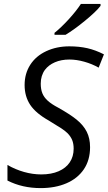

<svg xmlns="http://www.w3.org/2000/svg" viewBox="-20 -964 558 994"><path d="M18.6 -29.3V-109.9Q59.6 -86.4 104.5 -73.7Q149.4 -61 193.4 -61Q245.6 -61 283.4 -77.4Q321.3 -93.8 341.3 -123.8Q361.3 -153.8 361.3 -194.3Q361.3 -219.7 353.8 -238.5Q346.2 -257.3 330.1 -273.9Q317.9 -286.1 297.9 -299.3Q277.8 -312.5 242.7 -333.5L233.4 -339.4Q165.5 -377.4 136.5 -421.1Q107.4 -464.8 107.4 -523.9Q107.4 -583 136.7 -628.7Q166 -674.3 219.7 -699.2Q273.4 -724.1 338.9 -724.1Q390.1 -724.1 432.6 -714.4Q475.1 -704.6 518.1 -682.6L490.7 -613.8Q456.5 -633.3 416.3 -644.5Q376 -655.8 339.4 -655.8Q296.9 -655.8 264.2 -641.6Q231.4 -627.4 212.4 -602.1Q190.9 -572.3 190.9 -530.8Q190.9 -502.4 199.2 -481.4Q207.5 -460.4 227.1 -442.6Q246.6 -424.8 281.2 -406.7Q341.3 -373 376 -345.2Q412.1 -315.9 429.2 -281.7Q446.3 -247.6 446.3 -202.1Q446.3 -135.3 414.1 -87.6Q381.8 -40 324 -15.1Q266.1 9.8 190.4 9.8Q95.2 9.8 18.6 -29.3ZM398.9 -943.8H500.5V-933.6Q477.1 -903.3 420.4 -856.9Q363.8 -810.5 319.3 -783.7H262.2V-793.9Q294.9 -819.8 334.5 -862.8Q374 -905.8 398.9 -943.8Z"/></svg>

Font: Viking Open Sans
Style: Italic
Weight: 400
Italic angle: -12°
Foundry: Ascender Corporation
Version: Version 2.000